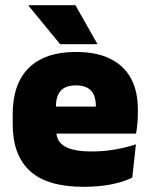

<svg xmlns="http://www.w3.org/2000/svg" viewBox="-20 -708 580 741"><path d="M303 13Q161.5 13 95.2 -48.5Q29 -110 29 -228.5V-267Q29 -384.5 91.2 -446Q153.5 -507.5 273 -507.5Q352.5 -507.5 405.5 -481.2Q458.5 -455 485.2 -405.8Q512 -356.5 512 -287V-271.5Q512 -251.5 510.2 -230.8Q508.5 -210 505 -192.5H346.5Q348.5 -223 349.2 -250Q350 -277 350 -298.5Q350 -324.5 342 -342.2Q334 -360 317 -369.2Q300 -378.5 273 -378.5Q232.5 -378.5 214.2 -357.5Q196 -336.5 196 -298V-253.5L197 -234.5V-203.5Q197 -188 202.5 -173.5Q208 -159 222.8 -147.8Q237.5 -136.5 264.8 -130Q292 -123.5 335.5 -123.5Q380 -123.5 422.5 -130.8Q465 -138 504.5 -151L490.5 -22.5Q456 -5.5 408.2 3.8Q360.5 13 303 13ZM122.5 -192.5V-296.5H469.5V-192.5ZM271 -688 355.5 -539V-537.5H212L90 -686V-688Z"/></svg>

Font: Anek Latin ExtraBold
Style: Regular
Weight: 800
Designer: Yesha Goshar
Foundry: Ek Type
Version: Version 1.003